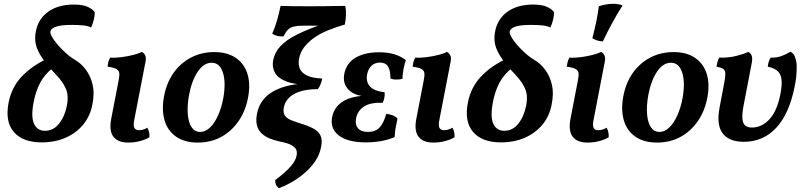

<svg xmlns="http://www.w3.org/2000/svg" viewBox="-20 -741 4220 1010"><path d="M199 8Q100 8 53 -46.5Q6 -101 25 -200Q41 -282 93.5 -337.5Q146 -393 222 -429L259 -385Q215 -350 191.5 -306Q168 -262 157 -204Q142 -127 159 -90Q176 -53 217 -53Q261 -53 291 -91Q321 -129 332 -186Q342 -235 327.5 -271.5Q313 -308 275 -348Q228 -398 202 -436Q176 -474 168.5 -507.5Q161 -541 169 -578Q182 -643 234.5 -680Q287 -717 368 -717Q417 -717 443.5 -704Q470 -691 478 -677Q479 -660 473.5 -637.5Q468 -615 459 -596Q446 -604 420.5 -607Q395 -610 356 -610Q305 -610 277 -601.5Q249 -593 245 -574Q244 -566 251 -552Q258 -538 271.5 -520.5Q285 -503 302.5 -485Q320 -467 338.5 -451.5Q357 -436 375 -426Q407 -407 431.5 -374.5Q456 -342 467 -296.5Q478 -251 466 -192Q455 -131 418 -86Q381 -41 325 -16.5Q269 8 199 8Z M655 9Q600 9 576.5 -22Q553 -53 565 -116L604 -318Q609 -342 607.5 -356Q606 -370 592 -378Q578 -386 546 -390Q547 -403 550 -415Q553 -427 560 -438Q587 -436 620.5 -440.5Q654 -445 683 -452.5Q712 -460 726 -468Q738 -462 744 -449Q750 -436 745 -414L687 -114Q680 -82 686.5 -69Q693 -56 711 -56Q733 -56 755 -69Q761 -59 764 -46Q767 -33 766 -19Q749 -8 719 0.5Q689 9 655 9Z M1020 9Q951 9 906.5 -22Q862 -53 846 -107Q830 -161 842 -230Q855 -303 891.5 -355.5Q928 -408 983.5 -437.5Q1039 -467 1107 -467Q1175 -467 1219 -437.5Q1263 -408 1280.5 -356Q1298 -304 1286 -234Q1274 -162 1237 -107Q1200 -52 1145 -21.5Q1090 9 1020 9ZM1033 -47Q1060 -47 1084 -69.5Q1108 -92 1126.5 -132.5Q1145 -173 1155 -227Q1169 -308 1152.5 -359.5Q1136 -411 1093 -411Q1052 -411 1020 -363.5Q988 -316 974 -239Q964 -182 968 -138.5Q972 -95 988.5 -71Q1005 -47 1033 -47Z M1448 249Q1438 243 1432.5 232Q1427 221 1428 206Q1482 166 1509 134.5Q1536 103 1540 78Q1546 50 1531 35.5Q1516 21 1492 13.5Q1468 6 1445 2Q1419 -4 1395.5 -14Q1372 -24 1355 -40.5Q1338 -57 1331.5 -82.5Q1325 -108 1332 -143Q1347 -222 1420.5 -262Q1494 -302 1608 -302L1607 -295Q1532 -295 1487.5 -312Q1443 -329 1426.5 -358Q1410 -387 1417 -424Q1425 -466 1455.5 -498.5Q1486 -531 1542 -559Q1598 -587 1682 -616L1704 -606H1576Q1546 -606 1526.5 -601.5Q1507 -597 1495 -585Q1483 -573 1471 -549Q1454 -549 1439.5 -552Q1425 -555 1412 -564Q1426 -595 1437 -632.5Q1448 -670 1456 -710Q1477 -709 1520.5 -708.5Q1564 -708 1612 -708Q1651 -708 1687 -708.5Q1723 -709 1751.5 -709.5Q1780 -710 1796 -710Q1801 -690 1800 -663Q1799 -636 1794 -612Q1746 -598 1704.5 -581Q1663 -564 1631.5 -541.5Q1600 -519 1579.5 -492Q1559 -465 1553 -431Q1548 -403 1557 -380.5Q1566 -358 1594.5 -344Q1623 -330 1675 -328Q1673 -315 1667 -299.5Q1661 -284 1652 -272Q1575 -272 1529 -247.5Q1483 -223 1473 -176Q1468 -149 1478.5 -133.5Q1489 -118 1510 -109.5Q1531 -101 1556 -93Q1597 -81 1625.5 -66.5Q1654 -52 1665.5 -29Q1677 -6 1669 33Q1661 74 1637.5 108Q1614 142 1582 169.5Q1550 197 1515 217Q1480 237 1448 249Z M1906 8Q1808 8 1761 -29.5Q1714 -67 1728 -129Q1739 -180 1786.5 -209Q1834 -238 1921 -238L1925 -233Q1851 -233 1815.5 -267Q1780 -301 1792 -357Q1804 -411 1852 -438.5Q1900 -466 1975 -466Q2019 -466 2053 -456Q2087 -446 2115 -425Q2107 -401 2102.5 -377Q2098 -353 2097 -326Q2084 -323 2066.5 -322.5Q2049 -322 2034 -328Q2034 -371 2021 -391.5Q2008 -412 1979 -412Q1952 -412 1934.5 -395.5Q1917 -379 1911 -349Q1904 -310 1927 -285.5Q1950 -261 2003 -256Q2005 -243 2002 -227.5Q1999 -212 1993 -200Q1928 -203 1894 -180Q1860 -157 1853 -118Q1847 -85 1863.5 -66Q1880 -47 1916 -47Q1955 -47 1976.5 -70Q1998 -93 2012 -142Q2028 -141 2045 -134.5Q2062 -128 2071 -117Q2066 -96 2061.5 -70.5Q2057 -45 2056 -20Q2021 -5 1982.5 1.5Q1944 8 1906 8Z M2260 9Q2205 9 2181.5 -22Q2158 -53 2170 -116L2209 -318Q2214 -342 2212.5 -356Q2211 -370 2197 -378Q2183 -386 2151 -390Q2152 -403 2155 -415Q2158 -427 2165 -438Q2192 -436 2225.5 -440.5Q2259 -445 2288 -452.5Q2317 -460 2331 -468Q2343 -462 2349 -449Q2355 -436 2350 -414L2292 -114Q2285 -82 2291.5 -69Q2298 -56 2316 -56Q2338 -56 2360 -69Q2366 -59 2369 -46Q2372 -33 2371 -19Q2354 -8 2324 0.5Q2294 9 2260 9Z M2615 8Q2516 8 2469 -46.5Q2422 -101 2441 -200Q2457 -282 2509.5 -337.5Q2562 -393 2638 -429L2675 -385Q2631 -350 2607.5 -306Q2584 -262 2573 -204Q2558 -127 2575 -90Q2592 -53 2633 -53Q2677 -53 2707 -91Q2737 -129 2748 -186Q2758 -235 2743.5 -271.5Q2729 -308 2691 -348Q2644 -398 2618 -436Q2592 -474 2584.5 -507.5Q2577 -541 2585 -578Q2598 -643 2650.5 -680Q2703 -717 2784 -717Q2833 -717 2859.5 -704Q2886 -691 2894 -677Q2895 -660 2889.5 -637.5Q2884 -615 2875 -596Q2862 -604 2836.5 -607Q2811 -610 2772 -610Q2721 -610 2693 -601.5Q2665 -593 2661 -574Q2660 -566 2667 -552Q2674 -538 2687.5 -520.5Q2701 -503 2718.5 -485Q2736 -467 2754.5 -451.5Q2773 -436 2791 -426Q2823 -407 2847.5 -374.5Q2872 -342 2883 -296.5Q2894 -251 2882 -192Q2871 -131 2834 -86Q2797 -41 2741 -16.5Q2685 8 2615 8Z M3071 9Q3016 9 2992.5 -22Q2969 -53 2981 -116L3020 -318Q3025 -342 3023.5 -356Q3022 -370 3008 -378Q2994 -386 2962 -390Q2963 -403 2966 -415Q2969 -427 2976 -438Q3003 -436 3036.5 -440.5Q3070 -445 3099 -452.5Q3128 -460 3142 -468Q3154 -462 3160 -449Q3166 -436 3161 -414L3103 -114Q3096 -82 3102.5 -69Q3109 -56 3127 -56Q3149 -56 3171 -69Q3177 -59 3180 -46Q3183 -33 3182 -19Q3165 -8 3135 0.5Q3105 9 3071 9ZM3151 -523Q3119 -525 3096 -540Q3109 -590 3117.5 -631.5Q3126 -673 3130 -708Q3169 -721 3206 -721Q3235 -721 3255 -712Q3228 -671 3201 -621Q3174 -571 3151 -523Z M3436 9Q3367 9 3322.5 -22Q3278 -53 3262 -107Q3246 -161 3258 -230Q3271 -303 3307.5 -355.5Q3344 -408 3399.5 -437.5Q3455 -467 3523 -467Q3591 -467 3635 -437.5Q3679 -408 3696.5 -356Q3714 -304 3702 -234Q3690 -162 3653 -107Q3616 -52 3561 -21.5Q3506 9 3436 9ZM3449 -47Q3476 -47 3500 -69.5Q3524 -92 3542.5 -132.5Q3561 -173 3571 -227Q3585 -308 3568.5 -359.5Q3552 -411 3509 -411Q3468 -411 3436 -363.5Q3404 -316 3390 -239Q3380 -182 3384 -138.5Q3388 -95 3404.5 -71Q3421 -47 3449 -47Z M3893 5Q3816 5 3782 -39Q3748 -83 3765 -174L3791 -312Q3796 -339 3795.5 -354.5Q3795 -370 3785 -378Q3775 -386 3749 -390Q3751 -403 3754 -414.5Q3757 -426 3764 -438Q3810 -436 3852 -446.5Q3894 -457 3916 -468Q3929 -462 3934 -448.5Q3939 -435 3935 -412L3892 -188Q3883 -142 3885.5 -116Q3888 -90 3901 -80Q3914 -70 3935 -70Q3988 -70 4028.5 -114.5Q4069 -159 4086 -250Q4095 -298 4090.5 -326.5Q4086 -355 4068 -369.5Q4050 -384 4019 -390Q4020 -403 4023.5 -415Q4027 -427 4034 -438Q4064 -436 4093 -447Q4122 -458 4137 -469Q4148 -464 4154.5 -456Q4161 -448 4165 -431Q4171 -414 4171 -389.5Q4171 -365 4168.5 -338Q4166 -311 4160 -285Q4132 -143 4063.5 -69Q3995 5 3893 5Z"/></svg>

Font: Vollkorn SemiBold
Style: Italic
Weight: 600
Italic angle: -11°
Designer: Friedrich Althausen
Foundry: Friedrich Althausen
Version: Version 5.000